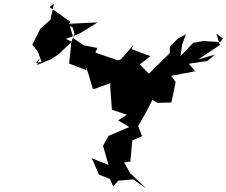

<svg xmlns="http://www.w3.org/2000/svg" viewBox="-20 -1041 1274 1081"><path d="M1234 -825 1221 -804 1124 -810 1068 -800 996 -725 1006 -792 1027 -848 983 -825 936 -778V-742L793 -601L795 -573L794 -528L856 -540L802 -534L836 -608L767 -678L827 -725L721 -764L730 -786L663 -709L644 -701L517 -745L528 -771L451 -786L394 -825L369 -908L318 -917L389 -887L399 -851L382 -805L369 -683L467 -646L460 -676L477 -627L502 -542L511 -540L601 -573V-548L610 -423L695 -395L645 -363L708 -326L591 -276L560 -220L591 -112L497 -150L537 -58L595 -35L600 -31L617 8L647 -24L729 -31L804 20L713 -66L679 -126L714 -132L725 -251L780 -274L758 -331L806 -416L838 -479L867 -462L945 -464L969 -579L944 -614L1079 -640L1043 -682L1148 -698L1191 -734L1096 -706L1218 -788L1198 -852ZM204 -715 188 -675 267 -707 311 -736 383 -806 351 -822 426 -851 530 -915 367 -907 377 -918 259 -1001 284 -1021 264 -930 206 -878 205 -875 162 -789 192 -753 214 -693 183 -686Z"/></svg>

Font: Hussar Lance
Style: Italic
Weight: 700
Foundry: Cannot Into Space Fonts, PlusOne Fonts
Version: Version 2.27